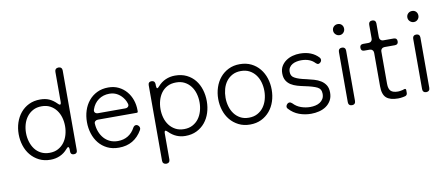

<svg xmlns="http://www.w3.org/2000/svg" viewBox="-77 -1043 3670 1573"><g transform="rotate(-10 1758.0 -257.0)"><path d="M269 11Q215 11 174 -10Q133 -31 104.5 -65.5Q76 -100 61.5 -145.5Q47 -191 47 -240Q47 -291 62 -336Q77 -381 105.5 -415.5Q134 -450 175 -470Q216 -490 269 -490Q312 -490 343.5 -476Q375 -462 404 -433Q416 -420 423 -420Q432 -420 432 -444V-692Q432 -706 440.5 -714Q449 -722 463 -722Q477 -722 485 -714Q493 -706 493 -692V-28Q493 0 465 0Q437 0 437 -28V-44Q436 -66 428 -66Q422 -66 411 -53Q384 -21 347.5 -5Q311 11 269 11ZM271 -46Q312 -46 342.5 -62.5Q373 -79 393 -106Q413 -133 423 -168Q433 -203 433 -240Q433 -278 423 -312.5Q413 -347 392.5 -374Q372 -401 342 -417Q312 -433 271 -433Q230 -433 199.5 -416.5Q169 -400 148.5 -373Q128 -346 118 -311.5Q108 -277 108 -240Q108 -202 118.5 -167Q129 -132 149 -105Q169 -78 200 -62Q231 -46 271 -46Z M838 11Q783 11 741.5 -9.5Q700 -30 672 -64.5Q644 -99 629.5 -144.5Q615 -190 615 -240Q615 -291 629.5 -336Q644 -381 672.5 -415.5Q701 -450 742 -470Q783 -490 836 -490Q884 -490 921.5 -471.5Q959 -453 985.5 -422Q1012 -391 1026 -350.5Q1040 -310 1040 -265V-255Q1040 -245 1030 -245H707Q693 -245 684 -236.5Q675 -228 677 -214Q679 -180 691 -149Q703 -118 723.5 -94.5Q744 -71 773 -57.5Q802 -44 839 -44Q887 -44 923.5 -66.5Q960 -89 982 -131Q992 -147 1006 -147Q1013 -147 1020 -143Q1031 -136 1034.5 -124.5Q1038 -113 1032 -102Q967 11 838 11ZM718 -297H944Q960 -297 968.5 -307Q977 -317 972 -332Q969 -342 965 -351Q961 -360 956 -368Q936 -400 905.5 -419Q875 -438 836 -438Q784 -438 745.5 -410.5Q707 -383 690 -334Q684 -317 692.5 -307Q701 -297 718 -297Z M1166 178V-451Q1166 -479 1194 -479Q1221 -479 1223 -451V-436Q1224 -414 1231 -414Q1237 -414 1248 -427Q1276 -459 1312.5 -475Q1349 -491 1391 -491Q1446 -491 1487.5 -470.5Q1529 -450 1556.5 -415.5Q1584 -381 1598 -335.5Q1612 -290 1612 -240Q1612 -189 1597.5 -143.5Q1583 -98 1554.5 -63.5Q1526 -29 1485 -9Q1444 11 1391 11Q1313 11 1256 -46Q1242 -60 1236 -60Q1227 -60 1227 -36V178Q1227 192 1219 200Q1211 208 1197 208Q1183 208 1174.5 200Q1166 192 1166 178ZM1390 -46Q1431 -46 1461.5 -62.5Q1492 -79 1512 -106Q1532 -133 1542 -168Q1552 -203 1552 -240Q1552 -278 1542 -313Q1532 -348 1511.5 -375Q1491 -402 1461 -418Q1431 -434 1390 -434Q1348 -434 1317.5 -418Q1287 -402 1267 -375Q1247 -348 1237 -313Q1227 -278 1227 -240Q1227 -203 1237 -168Q1247 -133 1267.5 -106Q1288 -79 1318.5 -62.5Q1349 -46 1390 -46Z M1929 11Q1876 11 1834.5 -10Q1793 -31 1764.5 -65.5Q1736 -100 1721.5 -145.5Q1707 -191 1707 -240Q1707 -290 1722 -335.5Q1737 -381 1765.5 -415.5Q1794 -450 1835.5 -470.5Q1877 -491 1929 -491Q1983 -491 2024.5 -470.5Q2066 -450 2094.5 -415Q2123 -380 2137.5 -335Q2152 -290 2152 -240Q2152 -189 2137 -143.5Q2122 -98 2093 -63.5Q2064 -29 2023 -9Q1982 11 1929 11ZM1929 -46Q1970 -46 2000.5 -62.5Q2031 -79 2051 -106Q2071 -133 2081 -168Q2091 -203 2091 -240Q2091 -278 2081 -313Q2071 -348 2050.5 -375Q2030 -402 2000 -418Q1970 -434 1929 -434Q1888 -434 1857.5 -417.5Q1827 -401 1807 -374Q1787 -347 1777.5 -312Q1768 -277 1768 -240Q1768 -203 1778 -168Q1788 -133 1808 -106Q1828 -79 1858 -62.5Q1888 -46 1929 -46Z M2437 11Q2385 11 2337.5 -6.5Q2290 -24 2255 -63Q2246 -72 2247.5 -83.5Q2249 -95 2259 -104Q2267 -111 2276 -111Q2288 -111 2299 -100Q2326 -71 2363.5 -58Q2401 -45 2439 -45Q2461 -45 2482 -49.5Q2503 -54 2519.5 -64.5Q2536 -75 2546.5 -92Q2557 -109 2557 -134Q2557 -175 2524 -191Q2491 -207 2423 -221Q2393 -227 2363.5 -235.5Q2334 -244 2311 -258.5Q2288 -273 2274 -296.5Q2260 -320 2260 -356Q2260 -391 2275 -416Q2290 -441 2314.5 -458Q2339 -475 2369 -483Q2399 -491 2429 -491Q2530 -491 2586 -429Q2594 -419 2592.5 -408Q2591 -397 2582 -389Q2572 -381 2565 -381Q2555 -381 2544 -392Q2504 -435 2430 -435Q2412 -435 2392.5 -431Q2373 -427 2357.5 -418Q2342 -409 2332 -394Q2322 -379 2322 -357Q2322 -320 2353 -305Q2383 -288 2447 -275Q2478 -268 2509 -259Q2540 -250 2564.5 -234.5Q2589 -219 2604 -195Q2619 -171 2619 -133Q2619 -95 2603 -67.5Q2587 -40 2561.5 -22.5Q2536 -5 2503.5 3Q2471 11 2437 11Z M2778 -583Q2759 -583 2745 -596.5Q2731 -610 2731 -629Q2731 -649 2744.5 -662Q2758 -675 2778 -675Q2798 -675 2810.5 -662Q2823 -649 2823 -629Q2823 -610 2810 -596.5Q2797 -583 2778 -583ZM2748 -30V-449Q2748 -463 2756 -471Q2764 -479 2778 -479Q2792 -479 2800 -471Q2808 -463 2808 -449V-30Q2808 -16 2800 -8Q2792 0 2778 0Q2764 0 2756 -8Q2748 -16 2748 -30Z M3159 11Q3093 11 3062 -17Q3031 -45 3031 -113V-391Q3031 -405 3022 -414Q3013 -423 2999 -423H2955Q2927 -423 2927 -451Q2927 -479 2955 -479H2999Q3013 -479 3022 -488Q3031 -497 3031 -511V-625Q3031 -639 3039 -647Q3047 -655 3061 -655Q3075 -655 3083 -647Q3091 -639 3091 -625V-511Q3091 -497 3100 -488Q3109 -479 3123 -479H3209Q3237 -479 3237 -451Q3237 -423 3209 -423H3123Q3109 -423 3100 -414Q3091 -405 3091 -391V-123Q3091 -81 3109 -63Q3127 -45 3169 -45Q3183 -45 3205 -50Q3210 -52 3213.5 -52.5Q3217 -53 3221 -55Q3237 -60 3237 -44V-21Q3237 -12 3232 -5.5Q3227 1 3219 3Q3213 5 3201 7Q3181 11 3159 11Z M3396 -583Q3377 -583 3363 -596.5Q3349 -610 3349 -629Q3349 -649 3362.5 -662Q3376 -675 3396 -675Q3416 -675 3428.5 -662Q3441 -649 3441 -629Q3441 -610 3428 -596.5Q3415 -583 3396 -583ZM3366 -30V-449Q3366 -463 3374 -471Q3382 -479 3396 -479Q3410 -479 3418 -471Q3426 -463 3426 -449V-30Q3426 -16 3418 -8Q3410 0 3396 0Q3382 0 3374 -8Q3366 -16 3366 -30Z"/></g></svg>

Font: Higure Gothic
Style: Regular
Weight: 400
Designer: Yoshimichi Ohira
Foundry: Positype
Version: Version 1.000